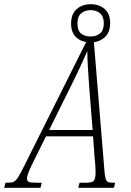

<svg xmlns="http://www.w3.org/2000/svg" viewBox="-75 -890 620 910"><path d="M-55 0 -49 -24H-36Q-20 -24 -10 -28.5Q0 -33 10.5 -49.5Q21 -66 39 -102L345 -714H368L419 -93Q421 -62 424.5 -47.5Q428 -33 435 -28.5Q442 -24 457 -24H471L465 0H296L302 -24H334Q361 -24 369.5 -33Q378 -42 378 -75Q378 -83 377 -102.5Q376 -122 374 -135L366 -244H143L76 -109Q63 -82 58 -67.5Q53 -53 53 -44Q53 -32 61.5 -28Q70 -24 98 -24H123L117 0ZM265 -490 158 -274H364L347 -489Q344 -533 341.5 -572.5Q339 -612 339 -648Q323 -612 306 -575Q289 -538 265 -490ZM354 -689Q314 -689 288 -711.5Q262 -734 262 -778Q262 -824 288.5 -847Q315 -870 355 -870Q395 -870 421 -847.5Q447 -825 447 -781Q447 -735 420 -712Q393 -689 354 -689ZM354 -717Q381 -717 399 -731.5Q417 -746 417 -780Q417 -812 399 -827Q381 -842 355 -842Q328 -842 310 -827Q292 -812 292 -779Q292 -745 309.5 -731Q327 -717 354 -717Z"/></svg>

Font: Noto Serif ExtraCondensed ExtraLight
Style: Italic
Weight: 200
Width: 2
Italic angle: -12°
Designer: Monotype Design Team
Foundry: Monotype Imaging Inc.
Version: Version 2.014; ttfautohint (v1.8.4.7-5d5b)